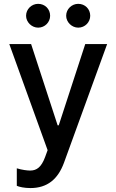

<svg xmlns="http://www.w3.org/2000/svg" viewBox="-20 -775 606 1000"><path d="M138.5 204.5C226.2 204.5 281.6 158.7 313.2 72.8L538 -545.5H424L285.9 -122.2H280.2L142 -545.5H28.4L228 7.1L214.8 43.3C195.3 95.5 171.5 112.9 138.1 113.3C124.6 113.6 94.1 110.1 67.5 101.6V192.8C80.3 198.5 106.5 204.5 138.5 204.5ZM115.8 -692.8C115.8 -659.8 145.2 -631 178.6 -631C214.1 -631 241.1 -659.8 241.1 -692.8C241.1 -728 214.1 -755 178.6 -755C145.2 -755 115.8 -728 115.8 -692.8ZM324.6 -692.8C324.6 -659.8 354 -631 387.4 -631C422.9 -631 449.9 -659.8 449.9 -692.8C449.9 -728 422.9 -755 387.4 -755C354 -755 324.6 -728 324.6 -692.8Z"/></svg>

Font: Margiela Sans Medium
Style: Regular
Weight: 500
Designer: Stefan Endress, Andreas Faust
Version: Version 1.100;FEAKit 1.0